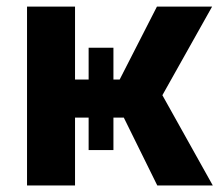

<svg xmlns="http://www.w3.org/2000/svg" viewBox="-20 -566 674 586"><path d="M62.5 0V-545.9H209V-323.2H250.5V-420.4H326.2V-323.2H345.2L459 -545.9H627.4L475.6 -275.4L629.4 0H460L357.9 -207H326.2V-107.9H250.5V-207H209V0Z"/></svg>

Font: Inter-Bold
Style: Bold
Weight: 700
Designer: Rasmus Andersson
Foundry: rsms
Version: Version 4.000;git-a52131595